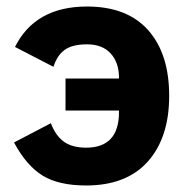

<svg xmlns="http://www.w3.org/2000/svg" viewBox="-20 -557 575 589"><path d="M181 -218V-316H345V-319Q345 -365 319.5 -393Q294 -421 247 -421Q202 -421 178.5 -404Q155 -387 144 -352L26 -413Q88 -537 247 -537Q370 -537 434.5 -464.5Q499 -392 499 -263Q499 -135 433.5 -61.5Q368 12 244 12Q160 12 110.5 -18.5Q61 -49 23 -120L136 -179Q151 -140 176.5 -122Q202 -104 244 -104Q345 -104 345 -213V-218Z"/></svg>

Font: Aneliza
Style: Bold
Weight: 700
Designer: Mike Abbink, Paul van der Laan, Pieter van Rosmalen
Foundry: Bold Monday
Version: Version 3.0